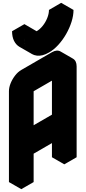

<svg xmlns="http://www.w3.org/2000/svg" viewBox="-20 -1283 603 1353"><path d="M217 -740 433 -865Q467 -885 493.5 -870Q520 -855 520 -815V-175L433 -125V-325L217 -200V0L130 50V-590Q130 -617 142 -646.5Q154 -676 174 -701.5Q194 -727 217 -740ZM433 -425V-765L217 -640V-300ZM325 -913Q279 -886 239.5 -891Q200 -896 176 -928Q152 -960 152 -1013L238 -1063Q238 -1023 264 -1008Q290 -993 325 -1013Q348 -1026 367.5 -1051Q387 -1076 399 -1106Q411 -1136 411 -1163L498 -1213Q498 -1173 484 -1129Q470 -1085 446 -1043Q422 -1001 390.5 -966.5Q359 -932 325 -913ZM433 -325V-125L346 -175V-375ZM433 -765V-425L346 -475V-815ZM498 -1213 411 -1163 325 -1213 411 -1263ZM411 -1163Q411 -1136 399 -1106Q387 -1076 367.5 -1051Q348 -1026 325 -1013Q290 -993 264 -1008L178 -1058Q204 -1043 238 -1063Q261 -1076 281 -1101Q301 -1126 313 -1156Q325 -1186 325 -1213ZM433 -425 217 -300 130 -350 346 -475ZM494 -870Q467 -885 433 -865L217 -740Q194 -727 174 -701.5Q154 -676 142 -646.5Q130 -617 130 -590V50L43 0V-640Q43 -667 55 -696.5Q67 -726 87 -751.5Q107 -777 130 -790L346 -915Q381 -935 407 -920ZM238 -1063 152 -1013 65 -1063 152 -1113ZM152 -1013Q152 -973 166 -945Q180 -917 204 -903L117 -953Q93 -967 79 -995Q65 -1023 65 -1063Z"/></svg>

Font: Nabla Normal
Style: Regular
Weight: 400
Designer: Arthur Reinders Folmer
Version: Version 1.000